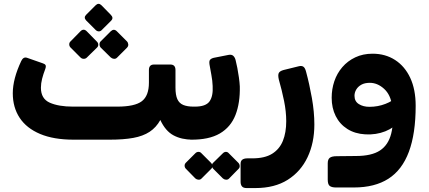

<svg xmlns="http://www.w3.org/2000/svg" viewBox="-20 -704 2183 976"><path d="M354 6Q253 6 184 -23Q115 -52 80 -105Q45 -158 45 -230Q45 -303 88 -394Q93 -405 101 -409.5Q109 -414 121 -409L198 -382Q208 -379 211.5 -373Q215 -367 210 -353Q200 -327 194 -303.5Q188 -280 188 -258Q188 -202 233 -182Q278 -162 351 -162H576Q665 -162 701 -189.5Q737 -217 737 -284V-348Q737 -376 763 -376H846Q872 -376 872 -348V-259Q872 -221 881.5 -200Q891 -179 911.5 -170.5Q932 -162 964 -162H974Q989 -162 989 -147V-24Q989 6 959 6Q903 6 862 -16Q821 -38 795 -94Q774 -56 740.5 -34Q707 -12 657.5 -3Q608 6 538 6ZM497 -551Q490 -544 481.5 -544.5Q473 -545 466 -552L418 -600Q404 -615 418 -629L466 -677Q481 -692 496 -677L543 -629Q559 -613 545 -599ZM421 -411Q415 -405 405.5 -405Q396 -405 389 -412L339 -462Q332 -469 332 -478.5Q332 -488 339 -494L389 -545Q405 -561 421 -545L471 -494Q479 -487 479.5 -477.5Q480 -468 472 -461ZM575 -411Q568 -404 559 -405Q550 -406 543 -412L492 -462Q486 -469 486 -479Q486 -489 492 -494L543 -545Q559 -560 574 -545L625 -494Q631 -488 632 -478.5Q633 -469 625 -461Z M949 6Q942 6 938 1.5Q934 -3 934 -10V-133Q934 -162 964 -162H971Q1026 -162 1045 -188.5Q1064 -215 1061 -267Q1060 -294 1054.5 -323Q1049 -352 1045 -376Q1042 -395 1049 -401.5Q1056 -408 1066 -410L1142 -425Q1158 -428 1166.5 -419.5Q1175 -411 1178 -397Q1182 -382 1186.5 -358.5Q1191 -335 1194.5 -310Q1198 -285 1199 -265Q1201 -181 1177 -119.5Q1153 -58 1097.5 -25.5Q1042 7 949 6ZM1004 204Q998 210 989 209.5Q980 209 973 203L925 154Q919 148 918.5 139Q918 130 925 123L973 75Q980 68 989 68Q998 68 1004 75L1052 123Q1059 130 1059.5 139.5Q1060 149 1053 155ZM1144 204Q1138 210 1129 209.5Q1120 209 1113 203L1064 154Q1058 148 1057.5 138.5Q1057 129 1064 123L1113 75Q1120 68 1128.5 68Q1137 68 1143 75L1191 123Q1198 130 1198.5 139.5Q1199 149 1192 155Z M1234 252Q1217 252 1210 243.5Q1203 235 1203 220V129Q1203 114 1212 107.5Q1221 101 1237 101H1262Q1326 101 1363.5 77.5Q1401 54 1418 12Q1435 -30 1435 -88Q1435 -137 1424 -191Q1413 -245 1397 -301Q1392 -324 1397.5 -333.5Q1403 -343 1421 -348L1498 -367Q1513 -371 1522 -365Q1531 -359 1536 -339Q1553 -276 1565.5 -205.5Q1578 -135 1578 -71Q1578 22 1543.5 95Q1509 168 1442.5 210Q1376 252 1278 252Z M1688 249Q1667 249 1656.5 241.5Q1646 234 1646 209V126Q1646 106 1656.5 98Q1667 90 1692 90L1789 89Q1869 89 1911.5 61Q1954 33 1968.5 -24.5Q1983 -82 1977 -169L2093 -166Q2093 -25 2058.5 67.5Q2024 160 1954.5 204.5Q1885 249 1779 249ZM1973 -166Q1966 -222 1932.5 -252.5Q1899 -283 1860 -283Q1834 -283 1817 -273.5Q1800 -264 1791 -249Q1782 -234 1782 -217Q1782 -189 1804 -175Q1826 -161 1858 -161Q1901 -161 1939.5 -176Q1978 -191 1994 -211L2005 -88Q1985 -55 1938.5 -36.5Q1892 -18 1837 -21Q1784 -24 1745.5 -48.5Q1707 -73 1686.5 -114Q1666 -155 1666 -207Q1666 -251 1679.5 -291Q1693 -331 1720 -362.5Q1747 -394 1786 -412.5Q1825 -431 1874 -431Q1939 -431 1988.5 -399Q2038 -367 2065.5 -308Q2093 -249 2093 -166Z"/></svg>

Font: Rubik
Style: Bold Italic
Weight: 700
Italic angle: -12°
Designer: Hubert and Fischer
Foundry: Hubert and Fischer
Version: Version 2.300;gftools[0.9.30]